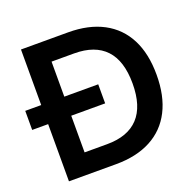

<svg xmlns="http://www.w3.org/2000/svg" viewBox="-131 -852 1005 984"><g transform="rotate(-20 371.5 -359.5)"><path d="M82 0V-719H339Q451 -719 530 -677Q609 -635 650 -555Q691 -475 691 -360Q691 -245 650 -164.5Q609 -84 530 -42Q451 0 339 0ZM208 -112H331Q444 -112 502 -174Q560 -236 560 -360Q560 -484 502 -545.5Q444 -607 331 -607H208ZM-5 -312V-416H393V-312Z"/></g></svg>

Font: Nunitoga
Style: Bold
Weight: 700
Designer: Vernon Adams
Foundry: Vernon Adams
Version: Version 1.0